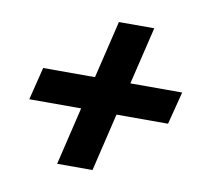

<svg xmlns="http://www.w3.org/2000/svg" viewBox="-62 -611 688 631"><g transform="rotate(10 282.0 -296.0)"><path d="M167 -49 213 -242H40L67 -351H240L286 -543H404L358 -351H531L503 -242H331L285 -49Z"/></g></svg>

Font: Ubuntu Sans
Style: Bold Italic
Weight: 700
Italic angle: -13.5°
Designer: Dalton Maag Ltd
Foundry: Dalton Maag Ltd
Version: Version 1.006